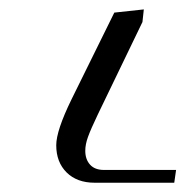

<svg xmlns="http://www.w3.org/2000/svg" viewBox="-20 -608 409 410"><path d="M100.1 -297.9Q100.1 -329.1 132.8 -396L224.1 -581.1L287.1 -587.9L284.2 -561L189 -363.8Q173.8 -332 168 -315.9Q162.1 -299.8 162.1 -286.1Q162.1 -267.6 172.4 -256.3Q182.6 -245.1 202.1 -245.1H356L352.1 -217.8H182.1Q144.5 -217.8 122.3 -239.7Q100.1 -261.7 100.1 -297.9Z"/></svg>

Font: Dehuti
Style: Italic
Weight: 400
Version: Version 1.2